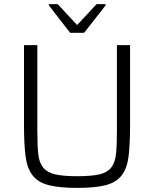

<svg xmlns="http://www.w3.org/2000/svg" viewBox="-20 -908 752 936"><path d="M97 0ZM550 -688H614V-298Q614 -206 607 -147Q600 -88 573.5 -53.5Q547 -19 496 -5.5Q445 8 357 8Q269 8 217 -5.5Q165 -19 138.5 -53.5Q112 -88 104.5 -147Q97 -206 97 -298V-688H162V-266Q162 -199 166.5 -157Q171 -115 190.5 -91Q210 -67 249 -58Q288 -49 357 -49Q426 -49 464.5 -58Q503 -67 522 -91Q541 -115 545.5 -157Q550 -199 550 -266ZM218 -748ZM322 -748 218 -882V-888H261L356 -786L451 -888H495V-882L390 -748Z"/></svg>

Font: Azeri Sans Light
Style: Regular
Weight: 300
Designer: Hector Gatti & Omnibus-Type (original fonts) / Cristiano Sobral (main changes and remastering)
Version: Version 1.000; ttfautohint (v1.6)